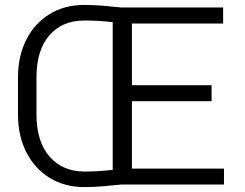

<svg xmlns="http://www.w3.org/2000/svg" viewBox="-20 -741 984 771"><path d="M318.4 -721.2Q357.4 -721.2 395 -718Q432.6 -714.8 466.8 -710.9H876V-646.5H509.8V-398.9H829.6V-334.5H509.8V-64H879.4V0H466.8Q432.6 3.4 395.5 6.8Q358.4 10.3 319.3 10.3Q239.7 10.3 179.7 -26.6Q119.6 -63.5 85.9 -129.4Q52.2 -195.3 52.2 -281.2V-429.7Q52.2 -516.1 85.7 -581.8Q119.1 -647.5 179 -684.3Q238.8 -721.2 318.4 -721.2ZM126.5 -281.2Q126.5 -172.4 179 -112.3Q231.4 -52.2 319.3 -52.2Q377.9 -52.2 432.6 -59.1V-651.9Q377.4 -658.7 318.4 -658.7Q230.5 -658.7 178.5 -599.4Q126.5 -540 126.5 -430.7Z"/></svg>

Font: Vazirmatn UI FD Light
Style: Regular
Weight: 300
Designer: Saber Rastikerdar
Foundry: Saber Rastikerdar
Version: Version 33.003